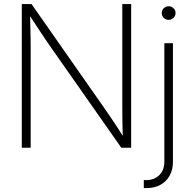

<svg xmlns="http://www.w3.org/2000/svg" viewBox="-20 -748 971 972"><path d="M90.3 0V-727.5H139.6L506.8 -202.6Q522.9 -180.2 540 -154.5Q557.1 -128.9 575.2 -101.6Q593.3 -74.2 610.8 -45.9L602.1 -42.5Q601.1 -70.3 600.3 -99.4Q599.6 -128.4 599.4 -155.8Q599.1 -183.1 599.1 -206.1V-727.5H644V0H594.2L238.8 -506.8Q221.7 -531.2 203.6 -558.1Q185.5 -585 165.5 -615.7Q145.5 -646.5 122.6 -681.2L132.3 -685.5Q132.8 -650.4 133.5 -618.4Q134.3 -586.4 134.8 -558.3Q135.3 -530.3 135.3 -507.3V0ZM812 -529.3H855.5V71.8Q855.5 112.3 838.4 142.1Q821.3 171.9 791.5 188Q761.7 204.1 723.1 204.1H708V163.6H721.7Q760.3 163.6 786.1 138.9Q812 114.3 812 69.3ZM833.5 -647.5Q819.3 -647.5 809.1 -657.7Q798.8 -668 798.8 -682.1Q798.8 -696.3 809.1 -706.3Q819.3 -716.3 833.5 -716.3Q848.1 -716.3 858.4 -706.3Q868.7 -696.3 868.7 -682.1Q868.7 -668 858.4 -657.7Q848.1 -647.5 833.5 -647.5Z"/></svg>

Font: Inter 24pt ExtraLight
Style: Regular
Weight: 250
Designer: Rasmus Andersson
Foundry: rsms
Version: Version 4.001;git-66647c0bb